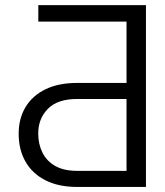

<svg xmlns="http://www.w3.org/2000/svg" viewBox="-20 -738 650 758"><path d="M556.2 0H284.2Q211.4 0 159.7 -26.1Q107.9 -52.2 80.8 -99.6Q53.7 -147 53.7 -210Q53.7 -270.5 81.1 -315.7Q108.4 -360.8 159.9 -385.7Q211.4 -410.6 284.2 -410.6H479.5V-652.8H131.3V-717.8H556.2ZM479.5 -63.5V-347.2H284.2Q207 -347.2 168.9 -308.3Q130.9 -269.5 130.9 -210.9Q130.9 -169.4 147.5 -135.7Q164.1 -102.1 198 -82.8Q231.9 -63.5 284.2 -63.5Z"/></svg>

Font: Inter 18pt Light
Style: Regular
Weight: 300
Designer: Rasmus Andersson
Foundry: rsms
Version: Version 4.001;git-66647c0bb